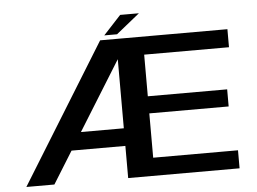

<svg xmlns="http://www.w3.org/2000/svg" viewBox="-54 -859 1242 928"><g transform="rotate(-5 567.0 -394.5)"><path d="M37 0H173L566 -633V-675H454ZM216 -156H555.5V-241.5H244.5ZM531 0H1071.5V-87.5H660V-302.5H1045V-385.5H660V-587.5H1071.5V-675H531ZM476 -697H538L652 -789H561Z"/></g></svg>

Font: Anybody SemiExpanded Medium
Style: Regular
Weight: 500
Width: 6
Version: Version 1.113;gftools[0.9.25]